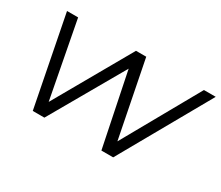

<svg xmlns="http://www.w3.org/2000/svg" viewBox="-97 -750 1121 974"><g transform="rotate(30 464.0 -263.0)"><path d="M160 0 57 -526H122L207 -80L461 -526H521L609 -81L859 -526H928L631 0H562L474 -429L228 0Z"/></g></svg>

Font: Montserrat
Style: Italic
Weight: 400
Italic angle: -11.3°
Designer: Julieta Ulanovsky
Foundry: Julieta Ulanovsky
Version: Version 9.000; ttfautohint (v1.8.4.7-5d5b)